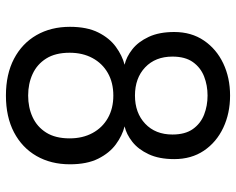

<svg xmlns="http://www.w3.org/2000/svg" viewBox="-94 -692 796 648"><g transform="rotate(90 304.0 -368.0)"><path d="M302.5 10Q230.5 10 178.5 -17.2Q126.5 -44.5 98.5 -93.2Q70.5 -142 70.5 -206Q70.5 -263.5 89.5 -301.5Q108.5 -339.5 138 -361Q167.5 -382.5 198.5 -390.5Q172 -396.5 146.5 -416.5Q121 -436.5 104.5 -471.8Q88 -507 88 -558Q88 -616 116.8 -658.2Q145.5 -700.5 194 -723.5Q242.5 -746.5 302.5 -746.5Q362.5 -746.5 411.2 -723.5Q460 -700.5 488.5 -658.2Q517 -616 517 -558Q517 -507 500.5 -471.8Q484 -436.5 458.5 -416.5Q433 -396.5 406.5 -390.5Q438 -382.5 467.2 -361Q496.5 -339.5 515.5 -301.5Q534.5 -263.5 534.5 -206Q534.5 -142 506.5 -93.2Q478.5 -44.5 426.5 -17.2Q374.5 10 302.5 10ZM302.5 -65Q342.5 -65 375.2 -80Q408 -95 427.5 -126Q447 -157 447 -205Q447 -249 429 -282.2Q411 -315.5 378.5 -334Q346 -352.5 302.5 -352.5Q259 -352.5 226.5 -334Q194 -315.5 176 -282.2Q158 -249 158 -205Q158 -157 177.5 -126Q197 -95 229.8 -80Q262.5 -65 302.5 -65ZM302.5 -425.5Q361 -425.5 397.5 -460Q434 -494.5 434 -552Q434 -595 415.5 -621Q397 -647 367 -658.8Q337 -670.5 302.5 -670.5Q268 -670.5 238 -658.8Q208 -647 189.5 -621Q171 -595 171 -552Q171 -494.5 207.2 -460Q243.5 -425.5 302.5 -425.5Z"/></g></svg>

Font: Epilogue
Style: Regular
Weight: 400
Designer: Tyler Finck
Foundry: Etcetera Type Co
Version: Version 2.112